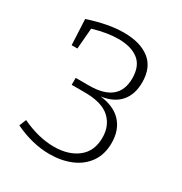

<svg xmlns="http://www.w3.org/2000/svg" viewBox="-167 -826 908 958"><g transform="rotate(30 287.5 -347.5)"><path d="M494 -195Q494 -129 462 -83.5Q430 -38 375 -15Q320 8 252 8Q154 8 51 -41L67 -81Q164 -35 253 -35Q336 -35 388.5 -76Q441 -117 441 -195Q441 -264 395.5 -305.5Q350 -347 251 -347H176V-387H253Q422 -387 422 -526Q422 -597 380 -629.5Q338 -662 264 -662Q200 -662 120 -638L110 -518H77L70 -665Q184 -703 273 -703Q367 -703 421 -661Q475 -619 475 -533Q475 -464 438.5 -421.5Q402 -379 331 -369Q412 -359 453 -313.5Q494 -268 494 -195Z"/></g></svg>

Font: Bitter Pro Light
Style: Regular
Weight: 300
Designer: Sol Matas, and Bitter project Authors
Foundry: Sol Matas
Version: Version 1.010